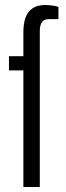

<svg xmlns="http://www.w3.org/2000/svg" viewBox="-20 -752 264 772"><path d="M74 0V-469H16V-526H74V-622Q74 -658 83 -682Q92 -706 111.5 -719Q131 -732 163 -732Q170 -732 179.5 -731Q189 -730 198.5 -728.5Q208 -727 215 -724V-675H177Q156 -675 148 -662Q140 -649 140 -626V0Z"/></svg>

Font: Archivo Condensed Light
Style: Regular
Weight: 300
Width: 3
Designer: Hector Gatti
Foundry: Omnibus-Type
Version: Version 2.001